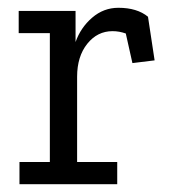

<svg xmlns="http://www.w3.org/2000/svg" viewBox="-20 -473 460 493"><path d="M284 -453Q332 -453 360 -430L377 -318L320 -311L303 -387Q286 -393 269 -393Q230 -393 204 -360.5Q178 -328 178 -276V-57H281V0H30V-57H108V-388H28V-445H174V-365Q187 -402 216.5 -427.5Q246 -453 284 -453Z"/></svg>

Font: Zilla Slab
Style: Regular
Weight: 400
Designer: Typotheque.com
Foundry: Typotheque type foundry
Version: Version 1.1; 2017; ttfautohint (v1.6)